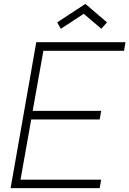

<svg xmlns="http://www.w3.org/2000/svg" viewBox="-20 -967 665 987"><path d="M292.5 -819 274 -852 419 -947 530 -852 501 -819 410.5 -896ZM203 -706 148 -397H500L492.5 -353H140.5L85.5 -43.5H500L492.5 0H34.5L166.5 -750H625L617.5 -706Z"/></svg>

Font: Russisch Sans ExtraLight
Style: Italic
Weight: 200
Width: 4
Italic angle: -10°
Designer: Michael Sharanda (font) & Cristiano Sobral (main changes)
Foundry: Michael Sharanda
Version: Version 2.00;September 8, 2020;FontCreator 13.0.0.2681 64-bi